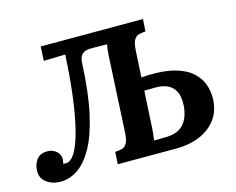

<svg xmlns="http://www.w3.org/2000/svg" viewBox="-99 -847 1237 1005"><g transform="rotate(-15 519.5 -344.5)"><path d="M113 11Q70 11 39 -11.5Q8 -34 8 -73Q8 -109 27 -135Q46 -161 85 -161Q115 -161 134.5 -143.5Q154 -126 154 -101Q154 -96 153 -90Q152 -84 149 -78Q154 -75 164 -75Q192 -75 216 -116Q240 -157 258.5 -231.5Q277 -306 289.5 -406.5Q302 -507 308 -626L191 -623L195 -700H749L745 -634Q723 -633 707 -628Q691 -623 681.5 -605.5Q672 -588 670 -547L662 -407L698 -409Q788 -412 846.5 -395Q905 -378 938 -347Q971 -316 984 -277.5Q997 -239 995 -199Q992 -134 957.5 -89.5Q923 -45 867 -22.5Q811 0 741 0H425L429 -66Q452 -67 468 -72Q484 -77 493.5 -95Q503 -113 505 -153L526 -555Q527 -572 528.5 -588.5Q530 -605 534 -621L452 -622Q418 -623 401 -609.5Q384 -596 382 -563Q375 -404 351 -294Q327 -184 290 -117Q253 -50 208 -19.5Q163 11 113 11ZM641 -71Q653 -71 665.5 -71Q678 -71 690 -71.5Q702 -72 714 -72Q775 -75 804.5 -111.5Q834 -148 838 -207Q841 -257 825.5 -285.5Q810 -314 781.5 -326Q753 -338 716 -337Q702 -337 687.5 -336.5Q673 -336 659 -336L649 -159Q648 -132 645.5 -108Q643 -84 641 -71Z"/></g></svg>

Font: Lora
Style: Italic
Weight: 400
Italic angle: -3°
Designer: Olga Karpushina, Alexei Vanyashin (Cyrillic)
Foundry: Cyreal
Version: Version 3.008